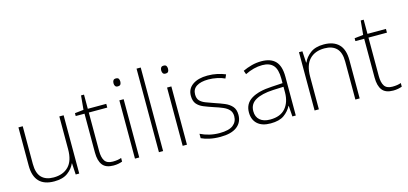

<svg xmlns="http://www.w3.org/2000/svg" viewBox="-65 -1218 3585 1687"><g transform="rotate(-15 1727.0 -375.0)"><path d="M492 -530V0H460L454 -103H452Q433 -58 387.5 -24Q342 10 264 10Q81 10 81 -183V-530H120V-187Q120 -103 158 -64Q196 -25 267 -25Q354 -25 403.5 -76Q453 -127 453 -232V-530Z M805 -25Q828 -25 847.5 -28Q867 -31 883 -37V-4Q867 2 847 6Q827 10 802 10Q733 10 703 -29Q673 -68 673 -143V-496H593V-522L673 -531L685 -659H712V-530H880V-496H712V-146Q712 -87 732.5 -56Q753 -25 805 -25Z M1018 -724Q1037 -724 1043.5 -714Q1050 -704 1050 -688Q1050 -672 1043.5 -662Q1037 -652 1018 -652Q1002 -652 995 -662Q988 -672 988 -688Q988 -704 995 -714Q1002 -724 1018 -724ZM1038 -530V0H999V-530Z M1255 0H1217V-760H1255Z M1452 -724Q1471 -724 1477.5 -714Q1484 -704 1484 -688Q1484 -672 1477.5 -662Q1471 -652 1452 -652Q1436 -652 1429 -662Q1422 -672 1422 -688Q1422 -704 1429 -714Q1436 -724 1452 -724ZM1472 -530V0H1433V-530Z M1977 -137Q1977 -68 1925.5 -29Q1874 10 1775 10Q1720 10 1676 0Q1632 -10 1603 -24V-64Q1641 -45 1685 -34.5Q1729 -24 1776 -24Q1862 -24 1900 -54Q1938 -84 1938 -135Q1938 -170 1918.5 -192Q1899 -214 1864 -229Q1829 -244 1784 -258Q1736 -274 1698 -289.5Q1660 -305 1638 -331.5Q1616 -358 1616 -406Q1616 -469 1666.5 -504.5Q1717 -540 1802 -540Q1849 -540 1890 -531Q1931 -522 1964 -508L1949 -474Q1920 -488 1880 -496.5Q1840 -505 1801 -505Q1732 -505 1693.5 -480.5Q1655 -456 1655 -407Q1655 -370 1674 -350Q1693 -330 1726 -317.5Q1759 -305 1802 -290Q1848 -275 1887.5 -258.5Q1927 -242 1952 -214Q1977 -186 1977 -137Z M2292 -539Q2377 -539 2419.5 -494.5Q2462 -450 2462 -353V0H2431L2424 -98H2422Q2398 -52 2354.5 -21Q2311 10 2232 10Q2154 10 2112.5 -28Q2071 -66 2071 -133Q2071 -212 2136.5 -252.5Q2202 -293 2323 -299L2423 -305V-345Q2423 -431 2390 -467.5Q2357 -504 2291 -504Q2214 -504 2134 -464L2122 -498Q2160 -516 2203 -527.5Q2246 -539 2292 -539ZM2327 -268Q2225 -263 2168 -231Q2111 -199 2111 -133Q2111 -81 2144 -52.5Q2177 -24 2236 -24Q2330 -24 2376 -77.5Q2422 -131 2423 -219V-272Z M2860 -540Q2948 -540 2995.5 -493Q3043 -446 3043 -347V0H3004V-345Q3004 -428 2966 -466.5Q2928 -505 2857 -505Q2770 -505 2721 -453.5Q2672 -402 2672 -297V0H2633V-530H2664L2670 -426H2673Q2692 -471 2737.5 -505.5Q2783 -540 2860 -540Z M3349 -25Q3372 -25 3391.5 -28Q3411 -31 3427 -37V-4Q3411 2 3391 6Q3371 10 3346 10Q3277 10 3247 -29Q3217 -68 3217 -143V-496H3137V-522L3217 -531L3229 -659H3256V-530H3424V-496H3256V-146Q3256 -87 3276.5 -56Q3297 -25 3349 -25Z"/></g></svg>

Font: Noto Sans Bengali UI ExtraLight
Style: Regular
Weight: 200
Designer: Jelle Bosma - Monotype Design Team
Foundry: Monotype Imaging Inc.
Version: Version 2.003; ttfautohint (v1.8.4.7-5d5b)